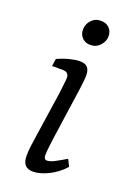

<svg xmlns="http://www.w3.org/2000/svg" viewBox="-119 -629 473 684"><g transform="rotate(20 117.5 -287.0)"><path d="M97 7Q57 7 57 -38Q57 -56 59.5 -76Q62 -96 66 -121L91 -290Q93 -308 95 -324.5Q97 -341 97 -349Q97 -360 90.5 -365Q84 -370 75 -370H33L37 -398Q61 -409 83.5 -414.5Q106 -420 121 -420Q141 -420 150 -410Q159 -400 159 -379Q159 -371 157.5 -358Q156 -345 154 -328L125 -125Q123 -110 121 -92.5Q119 -75 119 -63Q119 -47 131 -47Q142 -47 158.5 -55.5Q175 -64 200 -79L213 -53Q188 -25 155.5 -9Q123 7 97 7ZM135 -487Q116 -487 104 -499Q92 -511 92 -530Q92 -550 106 -565.5Q120 -581 142 -581Q162 -581 174 -569Q186 -557 186 -538Q186 -519 171.5 -503Q157 -487 135 -487Z"/></g></svg>

Font: Yrsa Light
Style: Italic
Weight: 300
Italic angle: -7.10001°
Designer: Anna Giedrys (Yrsa+Rasa design), David Brezina (Yrsa art-direction, Rasa art-direction, design)
Foundry: Rosetta Type Foundry
Version: Version 2.004